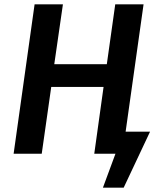

<svg xmlns="http://www.w3.org/2000/svg" viewBox="-20 -711 738 888"><path d="M674 -102 552 157H456L514 0H416L459 -309H217L173 0H43L140 -691H271L231 -414H474L513 -691H644L561 -102Z"/></svg>

Font: FiraGO Medium
Style: Italic
Weight: 500
Italic angle: -8°
Designer: bBox Type GmbH
Foundry: bBox Type GmbH
Version: Version 1.001